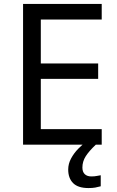

<svg xmlns="http://www.w3.org/2000/svg" viewBox="-20 -734 596 974"><path d="M496 0H97V-714H496V-635H187V-412H478V-334H187V-79H496ZM398 116Q398 138 410 149.5Q422 161 443 161Q460 161 471.5 158.5Q483 156 491 155V211Q477 215 463 217.5Q449 220 429 220Q376 220 351 195Q326 170 326 126Q326 97 340.5 70Q355 43 376.5 21Q398 -1 418 -15L466 0Q432 32 415 58.5Q398 85 398 116Z"/></svg>

Font: Noto Sans NKo Unjoined
Style: Regular
Weight: 400
Designer: Monotype Design Team
Foundry: Monotype Imaging Inc.
Version: Version 2.004